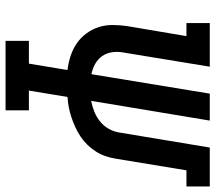

<svg xmlns="http://www.w3.org/2000/svg" viewBox="-62 -713 775 691"><g transform="rotate(90 325.5 -367.5)"><path d="M127 0V-84H209L232 -223Q206 -226 181.5 -234Q157 -242 136.5 -256Q116 -270 101 -290Q86 -310 78 -334Q70 -358 70 -384.5Q70 -411 74 -438L110 -651H63V-735H220L169 -424Q165 -404 168 -383.5Q171 -363 182 -347.5Q193 -332 210 -322.5Q227 -313 247 -309L317 -735H414L343 -308Q363 -312 382 -319.5Q401 -327 417.5 -340.5Q434 -354 444 -372Q454 -390 457 -410L511 -735H651V-651H593L551 -396Q548 -378 542 -360Q536 -342 525.5 -325.5Q515 -309 501.5 -295Q488 -281 471.5 -270Q455 -259 437.5 -251Q420 -243 402 -237Q384 -231 365.5 -227.5Q347 -224 329 -223L306 -84H377V0Z"/></g></svg>

Font: Iosevka Curly Slab MdExObl
Style: Regular
Weight: 500
Width: 7
Italic angle: -9°
Monospace: yes
Designer: Belleve Invis
Foundry: Belleve Invis
Version: Version 11.1.0; ttfautohint (v1.8.3)